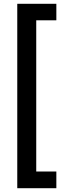

<svg xmlns="http://www.w3.org/2000/svg" viewBox="-20 -831 373 1012"><path d="M71 161V-811H277V-724H171V73H277V161Z"/></svg>

Font: DeepMind Sans Medium
Style: Regular
Weight: 500
Designer: Jonny Pinhorn / Modifications: Colophon Foundry
Foundry: Colophon Foundry
Version: Version 1.002; ttfautohint (v1.8.2)